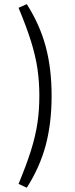

<svg xmlns="http://www.w3.org/2000/svg" viewBox="-20 -793 357 910"><path d="M67.9 -755.9 106.9 -773.4Q168.5 -676.8 196.5 -572.8Q224.6 -468.8 224.6 -338.9Q224.6 -208.5 196.5 -104Q168.5 0.5 106.9 96.7L67.9 78.6Q105.5 -11.7 127 -80.3Q148.4 -148.9 157.5 -210.2Q166.5 -271.5 166.5 -338.9Q166.5 -406.2 157.5 -467.3Q148.4 -528.3 127 -597.2Q105.5 -666 67.9 -755.9Z"/></svg>

Font: Pinar DS1 Regular
Style: Regular
Weight: 400
Designer: Amin Abedi
Version: Version 3.000